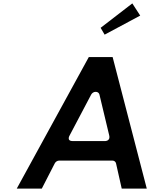

<svg xmlns="http://www.w3.org/2000/svg" viewBox="-20 -1136 957 1131"><path d="M572.8 -972.1 596.3 -931.9 805.9 -1044.1 759.4 -1116ZM643.4 -800H503.2L78.7 -25H226.2L302.6 -173.7C307.5 -183.3 318 -190 328.4 -190H642.4C652.6 -190 661.3 -183.4 663.5 -173.7L697 -25H844.6ZM623.2 -338.9C632.1 -301.7 595 -305 595 -305H409C369 -305 390.5 -338.9 390.5 -338.9L517.1 -578.9C522 -588.2 532.4 -595 542.7 -595H544.7C554.6 -595 563.5 -588.6 565.8 -578.9Z"/></svg>

Font: Hussar Ekologiczny
Style: Regular
Weight: 400
Foundry: Cannot Into Space Fonts
Version: Version 0.97